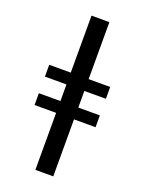

<svg xmlns="http://www.w3.org/2000/svg" viewBox="-176 -905 852 1130"><g transform="rotate(20 250.0 -340.0)"><path d="M194 143V-214H59V-288H194V-392H59V-466H194V-823H306V-466H441V-392H306V-288H441V-214H306V143Z"/></g></svg>

Font: Iosevka
Style: Bold
Weight: 700
Monospace: yes
Designer: Belleve Invis
Foundry: Belleve Invis
Version: Version 32.5.0; ttfautohint (v1.8.4)